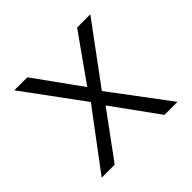

<svg xmlns="http://www.w3.org/2000/svg" viewBox="-131 -650 791 791"><g transform="rotate(-45 264.5 -254.5)"><path d="M296 -252 485 0H409L265 -199L119 0H43L232 -252L43 -509H119L265 -306L409 -509H486Z"/></g></svg>

Font: SUIT Light
Style: Regular
Weight: 300
Designer: Sunn Youn; Korean Glyphs from Source Han Sans (Sandoll Communications; Soo-young Jang, Joo-yeon Kang)
Foundry: Sunn
Version: Version 1.006